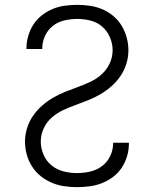

<svg xmlns="http://www.w3.org/2000/svg" viewBox="-20 -763 640 791"><path d="M297 8Q270 8 243.5 4Q217 0 192.5 -10.5Q168 -21 147 -38Q126 -55 111.5 -78Q97 -101 90 -127Q83 -153 83 -180Q83 -208 91.5 -235Q100 -262 115.5 -285Q131 -308 152.5 -327Q174 -346 198 -360Q222 -374 248 -384.5Q274 -395 300.5 -404.5Q327 -414 352.5 -426Q378 -438 399 -457Q420 -476 432 -502Q444 -528 444 -556Q444 -583 433 -609Q422 -635 401.5 -653Q381 -671 353.5 -678Q326 -685 299 -685Q272 -685 245.5 -679Q219 -673 198 -656.5Q177 -640 165.5 -615Q154 -590 154 -563Q154 -563 154 -562Q154 -561 154 -561H89Q89 -562 89 -563Q89 -564 89 -565Q89 -590 96.5 -615.5Q104 -641 118 -662.5Q132 -684 152.5 -700Q173 -716 197 -726Q221 -736 247 -739.5Q273 -743 299 -743Q325 -743 351.5 -739Q378 -735 402.5 -724.5Q427 -714 447.5 -696.5Q468 -679 481.5 -656.5Q495 -634 502 -608Q509 -582 509 -556Q509 -527 500.5 -500Q492 -473 476.5 -450Q461 -427 439.5 -408Q418 -389 394 -375Q370 -361 344 -350.5Q318 -340 291.5 -330.5Q265 -321 239.5 -309Q214 -297 193 -278.5Q172 -260 160 -234Q148 -208 148 -180Q148 -152 159.5 -125.5Q171 -99 192.5 -81.5Q214 -64 241.5 -57Q269 -50 297 -50Q324 -50 351 -56Q378 -62 400 -78.5Q422 -95 434 -120Q446 -145 446 -172Q446 -173 446 -173.5Q446 -174 446 -175H511Q511 -174 511 -173Q511 -172 511 -171Q511 -145 503.5 -119.5Q496 -94 481.5 -72Q467 -50 445.5 -34Q424 -18 400 -8.5Q376 1 349.5 4.5Q323 8 297 8Z"/></svg>

Font: Iosevka Aile Custom Light
Style: Regular
Weight: 300
Designer: Belleve Invis
Foundry: Belleve Invis
Version: Version 17.0.2; ttfautohint (v1.8.3)